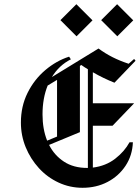

<svg xmlns="http://www.w3.org/2000/svg" viewBox="-20 -869 658 903"><path d="M531.7 -698.3 455.8 -774.2 530.8 -849.2 606.7 -773.3ZM340 -698.3 264.2 -774.2 339.2 -849.2 415 -773.3ZM368.3 14.2Q308.3 14.2 255.4 -10.4Q202.5 -35 162.9 -78.3Q123.3 -121.7 100.8 -176.7Q78.3 -231.7 78.3 -292.5Q78.3 -369.2 109.6 -432.1Q140.8 -495 192.9 -539.2Q245 -583.3 305 -602.5L313.3 -590Q257.5 -561.7 224.2 -506.7L443.3 -640.8Q475 -617.5 509.6 -600Q544.2 -582.5 585 -569.2L610.8 -591.7L617.5 -583.3L518.3 -480Q465.8 -500.8 416.7 -529.2V-383.3H610.8L509.2 -277.5H416.7V-80.8Q477.5 -88.3 521.7 -122.5Q565.8 -156.7 589.2 -200H605Q602.5 -137.5 570.4 -89.2Q538.3 -40.8 485.8 -13.3Q433.3 14.2 368.3 14.2ZM355.8 -247.5 210.8 -187.5Q235.8 -138.3 280.8 -108.8Q325.8 -79.2 390 -79.2Q391.7 -79.2 393.3 -79.2V-543.3Q377.5 -552.5 362.5 -563.3L355.8 -559.2ZM180 -330.8Q180 -261.7 201.7 -207.5L248.3 -226.7V-493.3L204.2 -466.7Q180 -406.7 180 -330.8Z"/></svg>

Font: Manufacturing Consent
Style: Regular
Weight: 400
Version: Version 3.000; ttfautohint (v1.8.4.7-5d5b)